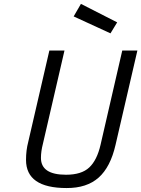

<svg xmlns="http://www.w3.org/2000/svg" viewBox="-20 -950 721 980"><path d="M189 -144Q189 -58.1 316.9 -58.1Q396 -58.1 435.5 -95.2Q475.1 -132.3 493.2 -210.9L604 -691.9H681.2L569.8 -210.9Q543.9 -97.2 483.4 -43.5Q422.9 10.3 319.8 9.8Q112.8 9.8 112.8 -133.8Q112.8 -182.6 124 -225.1L231.9 -691.9H309.1L199.2 -216.8Q189 -177.2 189 -144ZM393.1 -930.2 578.1 -835.9 543.9 -779.8 356 -866.2Z"/></svg>

Font: TitilliumWeb-Italic
Style: Italic
Weight: 400
Italic angle: -13°
Version: Version 1.001;PS 57.000;hotconv 1.0.70;makeotf.lib2.5.55311